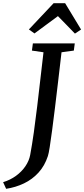

<svg xmlns="http://www.w3.org/2000/svg" viewBox="-110 -1015 528 1203"><path d="M-71.5 168 -90.5 126.5Q-45 112.5 -9.5 86.5Q26 60.5 49 26.8Q72 -7 79 -43.5Q91 -107.5 102 -186Q113 -264.5 123.2 -349.8Q133.5 -435 143.2 -521.2Q153 -607.5 162.5 -687.5L90 -698L96 -743H358.5L352.5 -698L275.5 -687.5Q265 -596 254.5 -507.5Q244 -419 234.5 -340.2Q225 -261.5 216.5 -198.2Q208 -135 201.5 -93.2Q195 -51.5 190 -37Q170 24 131.2 66.5Q92.5 109 40.2 134Q-12 159 -71.5 168ZM71 -830.5 226 -995H298L398 -830L359.5 -804.5Q332.5 -832 306.2 -859.5Q280 -887 253 -914Q215 -887 179.8 -860Q144.5 -833 106 -805.5Z"/></svg>

Font: Merriweather 20pt Medium
Style: Italic
Weight: 500
Italic angle: -7.8°
Version: Version 2.101